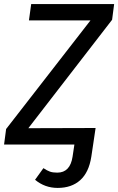

<svg xmlns="http://www.w3.org/2000/svg" viewBox="-28 -709 580 942"><path d="M522 -612 111 -80 441 -81 429 0 420 60Q408 137 365.5 175Q323 213 255 213Q192 213 144 173L185 116Q203 128 217 133Q231 138 253 138Q316 138 328 60L337 0H-8L2 -76L416 -609H114L125 -689H532Z"/></svg>

Font: Fira Sans
Style: Italic
Weight: 400
Italic angle: -8°
Designer: bBox Type GmbH & Carrois Corporate GbR & Edenspiekermann AG
Foundry: bBox Type GmbH & Carrois Corporate GbR & Edenspiekermann AG
Version: Version 4.301